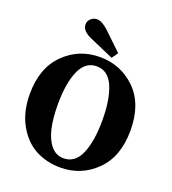

<svg xmlns="http://www.w3.org/2000/svg" viewBox="-158 -999 1018 1136"><g transform="rotate(20 351.0 -430.5)"><path d="M211 -329Q211 -243 225 -179.5Q239 -116 271 -77.5Q303 -39 351 -39Q423 -39 457 -117.5Q491 -196 491 -329Q491 -461 457 -539.5Q423 -618 351 -618Q280 -618 245.5 -539.5Q211 -461 211 -329ZM668 -329Q668 -164 575.5 -72.5Q483 19 351 19Q266 19 195.5 -18Q125 -55 79.5 -136Q34 -217 34 -329Q34 -493 126.5 -584.5Q219 -676 351 -676Q483 -676 575.5 -585.5Q668 -495 668 -329ZM443 -734 416 -695 262 -762Q203 -788 203 -829Q203 -849 219 -864.5Q235 -880 258 -880Q289 -880 330 -842Z"/></g></svg>

Font: TypoPRO Source Serif Pro
Style: Bold
Weight: 700
Designer: Frank Grießhammer
Foundry: Adobe Systems Incorporated
Version: Version 1.017;PS 1.0;hotconv 1.0.79;makeotf.lib2.5.61930